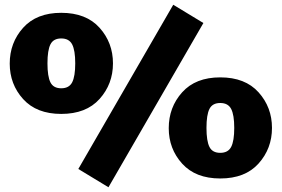

<svg xmlns="http://www.w3.org/2000/svg" viewBox="-20 -741 1187 809"><path d="M710 -721 837 -644 437 48 310 -29ZM238 -261Q134 -261 77.5 -323.5Q21 -386 21 -473Q21 -561 77.5 -624Q134 -687 238 -687Q343 -687 399.5 -624Q456 -561 456 -474Q456 -387 399.5 -324Q343 -261 238 -261ZM192.5 -394Q205 -369 238 -369Q271 -369 284 -394Q297 -419 297 -474Q297 -529 284 -554Q271 -579 238 -579Q205 -579 192.5 -554Q180 -529 180 -474Q180 -419 192.5 -394ZM908 11Q804 11 747.5 -51.5Q691 -114 691 -201Q691 -289 747.5 -352Q804 -415 908 -415Q1013 -415 1069.5 -352Q1126 -289 1126 -202Q1126 -115 1069.5 -52Q1013 11 908 11ZM862.5 -122Q875 -97 908 -97Q941 -97 954 -122Q967 -147 967 -202Q967 -257 954 -282Q941 -307 908 -307Q875 -307 862.5 -282Q850 -257 850 -202Q850 -147 862.5 -122Z"/></svg>

Font: Martel Sans Heavy
Style: Regular
Weight: 900
Designer: Dan Reynolds and Mathieu Réguer
Foundry: Dan Reynolds and Mathieu Réguer
Version: Version 1.001;PS 001.001;hotconv 1.0.70;makeotf.lib2.5.58329